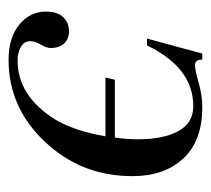

<svg xmlns="http://www.w3.org/2000/svg" viewBox="-42 -439 492 448"><g transform="rotate(90 204.0 -215.0)"><path d="M105 -441H119Q119 -424 132 -424Q143 -424 173 -432.5Q203 -441 230 -441Q309 -441 350 -396.5Q391 -352 391 -278Q391 -159 311 -74Q231 11 120 11Q68 11 37.5 -14Q7 -39 7 -76Q7 -103 20 -116.5Q33 -130 53 -130Q71 -130 81.5 -118.5Q92 -107 92 -88Q92 -77 84 -64Q76 -51 76 -39Q76 -26 89 -18Q102 -10 121 -10Q204 -10 259 -98Q286 -144 298 -215H161L166 -237H301Q305 -265 305 -291Q305 -350 286 -385Q267 -420 228 -420Q138 -420 86 -312H70Z"/></g></svg>

Font: STIX
Style: Italic
Weight: 400
Italic angle: -16.33°
Designer: MicroPress Inc., with final additions and corrections provided by Coen Hoffman, Elsevier (retired)
Version: Version 1.1.1